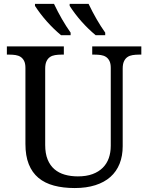

<svg xmlns="http://www.w3.org/2000/svg" viewBox="-20 -951 757 981"><path d="M361.8 9.8Q302.7 9.8 255.9 -2.7Q209 -15.1 176.5 -42.2Q144 -69.3 127 -112.1Q109.9 -154.8 109.9 -215.8V-604Q109.9 -626 103.3 -639.4Q96.7 -652.8 85.4 -660.2Q74.2 -667.5 59.3 -669.7Q44.4 -671.9 27.8 -671.9H15.1V-713.9H306.2V-671.9H293Q276.4 -671.9 261.2 -669.4Q246.1 -667 235.1 -659.4Q224.1 -651.9 217.5 -637.7Q210.9 -623.5 210.9 -600.1V-210Q210.9 -166.5 223.4 -136Q235.8 -105.5 258.1 -86.4Q280.3 -67.4 310.8 -58.6Q341.3 -49.8 377.9 -49.8Q421.4 -49.8 452.9 -61.5Q484.4 -73.2 505.1 -94Q525.9 -114.7 535.9 -143.3Q545.9 -171.9 545.9 -206.1V-604Q545.9 -626 539.3 -639.4Q532.7 -652.8 521.5 -660.2Q510.3 -667.5 495.4 -669.7Q480.5 -671.9 463.9 -671.9H451.2V-713.9H702.1V-671.9H689Q672.4 -671.9 657.2 -669.4Q642.1 -667 631.1 -659.4Q620.1 -651.9 613.5 -637.7Q606.9 -623.5 606.9 -600.1V-204.1Q606.9 -154.3 591.1 -114.5Q575.2 -74.7 544.2 -47.1Q513.2 -19.5 467.3 -4.9Q421.4 9.8 361.8 9.8ZM517.6 -771H468.8Q390.6 -836.4 335.9 -920.9V-931.2H432.6Q471.7 -849.1 517.6 -784.2ZM340.8 -771H292Q213.4 -836.9 158.7 -920.9V-931.2H255.9Q294.9 -849.1 340.8 -784.2Z"/></svg>

Font: Noto Serif
Style: Regular
Weight: 400
Designer: Monotype Design team
Foundry: Monotype Imaging Inc.
Version: Version 1.02